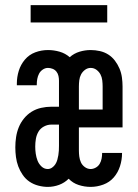

<svg xmlns="http://www.w3.org/2000/svg" viewBox="-20 -724 540 752"><path d="M167 8Q149 8 130 3Q111 -2 95.5 -12.5Q80 -23 69 -39Q58 -55 51.5 -72.5Q45 -90 42.5 -109Q40 -128 40 -147Q40 -167 43 -187Q46 -207 53.5 -225.5Q61 -244 74 -260Q87 -276 104 -286.5Q121 -297 141 -301.5Q161 -306 181 -306H211V-408Q211 -417 209 -426.5Q207 -436 201 -443.5Q195 -451 186 -454.5Q177 -458 168 -458Q157 -458 147.5 -451.5Q138 -445 133 -435.5Q128 -426 126 -415Q124 -404 124 -393V-390H46V-397Q46 -422 53.5 -446.5Q61 -471 77.5 -490.5Q94 -510 118 -519Q142 -528 168 -528Q191 -528 213.5 -521.5Q236 -515 253 -500Q270 -515 291.5 -521.5Q313 -528 335 -528Q353 -528 371 -524Q389 -520 404 -510.5Q419 -501 430 -486.5Q441 -472 448 -455.5Q455 -439 457.5 -421Q460 -403 460 -385V-225H289V-135Q289 -123 290.5 -111Q292 -99 297 -88Q302 -77 312.5 -69.5Q323 -62 335 -62Q345 -62 355 -67.5Q365 -73 370.5 -82.5Q376 -92 378 -103Q380 -114 380 -124V-125H458V-124Q458 -98 450 -73Q442 -48 425.5 -29Q409 -10 384.5 -1Q360 8 335 8Q311 8 288 0.5Q265 -7 249 -24Q233 -8 211.5 0Q190 8 167 8ZM289 -295H382V-385Q382 -397 380.5 -409.5Q379 -422 373.5 -432.5Q368 -443 358 -450.5Q348 -458 335 -458Q323 -458 313 -450.5Q303 -443 297.5 -432.5Q292 -422 290.5 -409.5Q289 -397 289 -385ZM167 -62Q176 -62 184 -67.5Q192 -73 197 -81Q202 -89 204.5 -98Q207 -107 208.5 -116Q210 -125 210.5 -134Q211 -143 211 -153V-236H181Q166 -236 152 -228.5Q138 -221 130.5 -208Q123 -195 120.5 -180Q118 -165 118 -150Q118 -136 120 -122Q122 -108 127 -95Q132 -82 142.5 -72Q153 -62 167 -62ZM100 -636V-704H400V-636Z"/></svg>

Font: Iosevka Curly
Style: Regular
Weight: 400
Monospace: yes
Designer: Belleve Invis
Foundry: Belleve Invis
Version: Version 22.1.2; ttfautohint (v1.8.4)